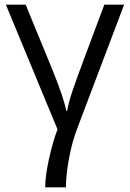

<svg xmlns="http://www.w3.org/2000/svg" viewBox="-20 -555 552 815"><path d="M259.8 240.2H171.9Q171.9 193.4 187.5 121.6Q203.1 49.8 224.1 -5.9L4.9 -535.2H88.9L206.1 -250Q252 -135.3 261.2 -85H265.1Q270.5 -118.2 289.6 -175Q308.6 -231.9 422.9 -535.2H506.8L309.1 -13.2Q285.6 47.4 272.7 118.7Q259.8 189.9 259.8 240.2Z"/></svg>

Font: OpenSans-Regular
Style: Regular
Weight: 400
Foundry: Ascender Corporation
Version: Version 1.10